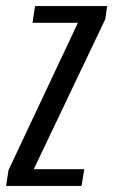

<svg xmlns="http://www.w3.org/2000/svg" viewBox="-41 -611 372 631"><path d="M-21 0 -13 -52 215 -536H66L74 -591H311L305 -548L70 -55H236L227 0Z"/></svg>

Font: Alumni Sans Medium
Style: Italic
Weight: 500
Italic angle: -8°
Designer: Robert E. Leuschke
Foundry: Robert E. Leuschke
Version: Version 1.016